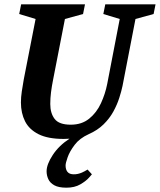

<svg xmlns="http://www.w3.org/2000/svg" viewBox="-20 -634 741 890"><path d="M288 236Q252 236 232 225Q212 214 204 196.5Q196 179 196 160Q196 128 224.5 84.5Q253 41 302 9Q295 9 288.5 9.5Q282 10 275 10Q202 10 158.5 -12Q115 -34 96 -72Q77 -110 77 -159Q77 -183 81 -210Q85 -237 90 -265L145 -546L69 -569L78 -614H374L365 -569L281 -546L226 -264Q220 -234 216.5 -206.5Q213 -179 213 -152Q213 -109 233.5 -82.5Q254 -56 308 -56Q359 -56 393.5 -84Q428 -112 448 -155.5Q468 -199 477 -245L535 -546L459 -569L468 -614H701L692 -569L608 -546L548 -236Q543 -212 533 -180.5Q523 -149 505.5 -117Q488 -85 460 -57.5Q432 -30 391 -12Q349 7 326 37.5Q303 68 293.5 95Q284 122 284 133Q284 152 293 163Q302 174 322 174Q339 174 354.5 168Q370 162 386 152L406 174Q406 174 392.5 189.5Q379 205 352.5 220.5Q326 236 288 236Z"/></svg>

Font: Manuale
Style: Bold Italic
Weight: 700
Italic angle: -11°
Version: Version 1.002